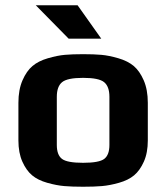

<svg xmlns="http://www.w3.org/2000/svg" viewBox="-20 -700 632 730"><path d="M542 -309C542 -342.3 536.8 -370.8 526.5 -394.5C516.2 -418.2 503.5 -436.3 488.5 -449C473.5 -461.7 454 -471.5 430 -478.5C406 -485.5 384.5 -489.8 365.5 -491.5C346.5 -493.2 323.3 -494 296 -494C268.7 -494 245.5 -493.2 226.5 -491.5C207.5 -489.8 186 -485.5 162 -478.5C138 -471.5 118.5 -461.7 103.5 -449C88.5 -436.3 75.8 -418.2 65.5 -394.5C55.2 -370.8 50 -342.3 50 -309V-166C50 -134.7 55 -107.8 65 -85.5C75 -63.2 87.3 -45.8 102 -33.5C116.7 -21.2 135.8 -11.7 159.5 -5C183.2 1.7 204.8 5.8 224.5 7.5C244.2 9.2 268 10 296 10C324 10 347.8 9.2 367.5 7.5C387.2 5.8 408.8 1.7 432.5 -5C456.2 -11.7 475.3 -21.2 490 -33.5C504.7 -45.8 517 -63.2 527 -85.5C537 -107.8 542 -134.7 542 -166ZM396 -149C396 -123.7 389.5 -106 376.5 -96C363.5 -86 336.7 -81 296 -81C255.3 -81 228.5 -86 215.5 -96C202.5 -106 196 -123.7 196 -149V-332C196 -358 202.7 -376.5 216 -387.5C229.3 -398.5 256 -404 296 -404C336 -404 362.7 -398.5 376 -387.5C389.3 -376.5 396 -358 396 -332ZM365 -553 275 -680H116L241 -553Z"/></svg>

Font: Play
Style: Bold
Weight: 700
Designer: Jonas Hecksher
Foundry: Jonas Hecksher, Playtypeª, e-types AS
Version: Version 1.002